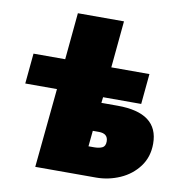

<svg xmlns="http://www.w3.org/2000/svg" viewBox="-79 -779 804 853"><g transform="rotate(10 322.5 -352.5)"><path d="M171 -357H28L41 -494H184L204 -705H412L392 -494H564L551 -357H379L376 -331H449Q634 -331 634 -192Q634 -132 601.5 -88.5Q569 -45 517.5 -22.5Q466 0 410 0H136ZM379 -131Q400 -131 414.5 -137.5Q429 -144 429 -166Q429 -202 387 -202H360L353 -131Z"/></g></svg>

Font: Nunito Sans Heavy Heavy
Style: Italic
Weight: 400
Italic angle: -4.541°
Designer: Vernon Adams
Foundry: Vernon Adams
Version: Version 2.002